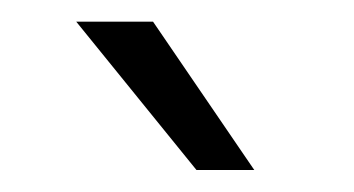

<svg xmlns="http://www.w3.org/2000/svg" viewBox="-20 -770 326 177"><path d="M50.3 -750 161.1 -613.3H214.4L121.1 -750Z"/></svg>

Font: Vazirmatn ExtraLight
Style: Regular
Weight: 200
Designer: Saber Rastikerdar
Foundry: Saber Rastikerdar
Version: Version 33.003